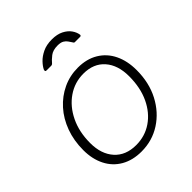

<svg xmlns="http://www.w3.org/2000/svg" viewBox="-207 -872 1011 1011"><g transform="rotate(-45 299.0 -366.0)"><path d="M262 10Q197 10 149 -17.5Q101 -45 75.5 -95.5Q50 -146 50 -212Q50 -283 72 -343Q94 -403 133.5 -447Q173 -491 225 -515.5Q277 -540 337 -540Q402 -540 449.5 -511.5Q497 -483 522 -431.5Q547 -380 547 -312Q547 -218 509 -145.5Q471 -73 406.5 -31.5Q342 10 262 10ZM266 -34Q332 -34 384 -69.5Q436 -105 466 -168.5Q496 -232 496 -317Q496 -400 453.5 -448.5Q411 -497 335 -497Q270 -497 217 -460.5Q164 -424 133 -360Q102 -296 102 -213Q102 -131 145.5 -82.5Q189 -34 266 -34ZM211 -646Q204 -646 202.5 -649Q201 -652 203 -659Q211 -676 229 -695Q247 -714 276 -728Q305 -742 345 -742Q384 -742 410.5 -728.5Q437 -715 451 -695Q465 -675 468 -654Q468 -651 466.5 -648.5Q465 -646 459 -646H421Q417 -646 414.5 -649Q412 -652 410 -656Q405 -663 398.5 -673Q392 -683 379.5 -690.5Q367 -698 344 -698Q309 -698 288.5 -682Q268 -666 256 -651Q253 -648 250.5 -647Q248 -646 245 -646Z"/></g></svg>

Font: Libre Franklin ExtraLight
Style: Italic
Weight: 250
Italic angle: -8°
Designer: Pablo Impallari, Rodrigo Fuenzalida, Nhung Nguyen
Foundry: Impallari Type
Version: Version 3.000